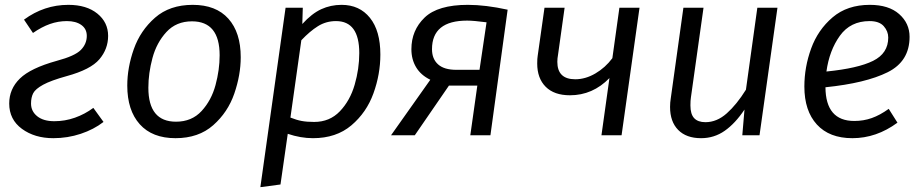

<svg xmlns="http://www.w3.org/2000/svg" viewBox="-20 -558 3800 792"><path d="M426 -410Q426 -356 390 -313.5Q354 -271 255 -244Q190 -226 158 -208.5Q126 -191 117 -173.5Q108 -156 108 -131Q108 -99 133.5 -78.5Q159 -58 204 -58Q248 -58 289 -72.5Q330 -87 365 -113L407 -55Q367 -24 313 -6Q259 12 200 12Q123 12 70.5 -26.5Q18 -65 18 -131Q18 -191 62 -234Q106 -277 214 -307Q289 -327 313.5 -352Q338 -377 338 -410Q338 -439 315.5 -455Q293 -471 256 -471Q220 -471 186 -459Q152 -447 116 -422L79 -477Q162 -538 262 -538Q337 -538 381.5 -502Q426 -466 426 -410Z M505 -205Q505 -279 532 -355.5Q559 -432 619.5 -485Q680 -538 775 -538Q871 -538 922 -481Q973 -424 973 -322Q973 -249 946.5 -172Q920 -95 859.5 -41.5Q799 12 704 12Q608 12 556.5 -45.5Q505 -103 505 -205ZM886 -330Q886 -470 772 -470Q707 -470 666.5 -426Q626 -382 609 -319Q592 -256 592 -196Q592 -56 706 -56Q771 -56 811.5 -100Q852 -144 869 -207Q886 -270 886 -330Z M1158 -526H1229L1227 -459Q1266 -502 1305 -520Q1344 -538 1389 -538Q1463 -538 1506 -484.5Q1549 -431 1549 -333Q1549 -252 1520.5 -173Q1492 -94 1429.5 -41Q1367 12 1271 12Q1220 12 1167 -6L1137 203L1054 214ZM1462 -339Q1462 -471 1366 -471Q1325 -471 1291.5 -450Q1258 -429 1223 -392L1178 -73Q1203 -63 1224.5 -59Q1246 -55 1276 -55Q1340 -55 1382 -99Q1424 -143 1443 -208.5Q1462 -274 1462 -339Z M2074 -518 2003 0H1920L1949 -205H1832L1691 0H1593L1755 -229Q1716 -248 1696.5 -280.5Q1677 -313 1677 -355Q1677 -433 1731.5 -485.5Q1786 -538 1910 -538Q1983 -538 2074 -518ZM1762 -355Q1762 -315 1787 -292.5Q1812 -270 1862 -270H1958L1987 -466Q1933 -473 1907 -473Q1762 -473 1762 -355Z M2544 0H2461L2494 -236Q2425 -165 2331 -165Q2266 -165 2231 -200Q2196 -235 2196 -296Q2196 -317 2198 -328L2226 -526H2309L2282 -333Q2279 -317 2279 -303Q2279 -231 2353 -231Q2395 -231 2436 -255Q2477 -279 2506 -318L2535 -526H2618Z M2744 -117Q2744 -135 2747 -153L2799 -526H2882L2830 -156Q2828 -144 2828 -123Q2828 -87 2843.5 -70.5Q2859 -54 2890 -54Q2937 -54 2978 -90.5Q3019 -127 3057 -188L3104 -526H3187L3113 0H3042L3051 -106Q3013 -49 2969.5 -18.5Q2926 12 2872 12Q2811 12 2777.5 -22Q2744 -56 2744 -117Z M3385 -198Q3386 -59 3504 -59Q3542 -59 3576 -71Q3610 -83 3646 -109L3682 -52Q3595 12 3496 12Q3401 12 3349.5 -44.5Q3298 -101 3298 -201Q3298 -281 3326 -358Q3354 -435 3414.5 -486.5Q3475 -538 3568 -538Q3646 -538 3689 -500Q3732 -462 3732 -406Q3732 -305 3641.5 -260Q3551 -215 3385 -198ZM3644 -403Q3644 -429 3625.5 -450Q3607 -471 3567 -471Q3488 -471 3444.5 -410.5Q3401 -350 3389 -263Q3519 -276 3581.5 -307Q3644 -338 3644 -403Z"/></svg>

Font: FiraGO Book
Style: Italic
Weight: 350
Italic angle: -8°
Designer: bBox Type GmbH
Foundry: bBox Type GmbH
Version: Version 1.001